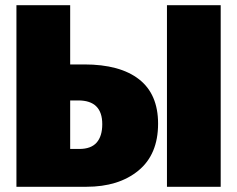

<svg xmlns="http://www.w3.org/2000/svg" viewBox="-20 -716 909 736"><path d="M586 -242Q586 -124 510.5 -62Q435 0 311 0H43V-696H249V-469H303Q440 -469 513 -412Q586 -355 586 -242ZM826 -696V0H620V-696ZM372 -240Q372 -331 280 -331H249V-145H284Q329 -145 350.5 -169.5Q372 -194 372 -240Z"/></svg>

Font: FiraGO Heavy
Style: Regular
Weight: 900
Designer: bBox Type
Foundry: bBox Type GmbH
Version: Version 1.001